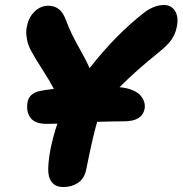

<svg xmlns="http://www.w3.org/2000/svg" viewBox="-20 -733 731 769"><path d="M233.9 16.1Q202.6 16.1 187.5 -3.4Q172.4 -22.9 173.1 -56.6Q173.8 -90.3 182.1 -134.8Q195.8 -198.7 210 -237.8Q192.9 -236.8 168 -236.8Q119.1 -236.8 101.3 -262.2Q83.5 -287.6 90.8 -326.2Q97.7 -356.9 133.8 -367.2Q151.4 -371.6 195.8 -377Q178.7 -409.7 149.7 -454.6Q120.6 -499.5 103 -532.2Q95.2 -547.9 91.6 -559.8Q87.9 -571.8 85.7 -591.6Q83.5 -611.3 88.9 -631.8Q95.7 -665 119.4 -687.5Q143.1 -710 172.9 -710Q198.2 -710 215.8 -696.3Q233.4 -682.6 245.1 -649.9Q263.7 -600.1 294.4 -545.9Q325.2 -491.7 338.9 -460Q441.9 -592.3 558.1 -683.1Q597.7 -712.9 637.2 -712.9Q666.5 -712.9 681.4 -688.5Q696.3 -664.1 688 -625Q682.6 -596.7 666.7 -574Q650.9 -551.3 615.2 -522.9Q522.9 -448.7 459 -383.8Q490.2 -380.9 512.2 -371.3Q534.2 -361.8 544.4 -348.6Q554.7 -335.4 558.1 -322.5Q561.5 -309.6 559.1 -296.9Q549.3 -247.1 477.1 -247.1Q441.4 -247.1 369.1 -245.1Q351.1 -184.1 325.2 -53.2Q317.4 -17.1 292.2 -0.5Q267.1 16.1 233.9 16.1Z"/></svg>

Font: Shantell Sans Normal
Style: Italic
Weight: 800
Italic angle: -11.31°
Designer: Stephen Nixon, Anya Danilova, Shantell Martin
Foundry: Arrow Type
Version: Version 1.006;[559af2be0]